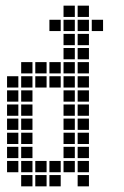

<svg xmlns="http://www.w3.org/2000/svg" viewBox="-20 -665 440 680"><path d="M5 -395V-355H45V-395ZM5 -345V-305H45V-345ZM5 -295V-255H45V-295ZM5 -245V-205H45V-245ZM5 -195V-155H45V-195ZM5 -145V-105H45V-145ZM5 -95V-55H45V-95ZM55 -45V-5H95V-45ZM55 -95V-55H95V-95ZM55 -145V-105H95V-145ZM55 -195V-155H95V-195ZM55 -245V-205H95V-245ZM55 -295V-255H95V-295ZM55 -345V-305H95V-345ZM55 -395V-355H95V-395ZM55 -445V-405H95V-445ZM105 -445V-405H145V-445ZM155 -445V-405H195V-445ZM105 -95V-55H145V-95ZM105 -45V-5H145V-45ZM155 -45V-5H195V-45ZM155 -95V-55H195V-95ZM205 -645V-605H245V-645ZM205 -595V-555H245V-595ZM205 -545V-505H245V-545ZM255 -645V-605H295V-645ZM255 -595V-555H295V-595ZM255 -545V-505H295V-545ZM205 -445V-405H245V-445ZM205 -395V-355H245V-395ZM205 -345V-305H245V-345ZM205 -295V-255H245V-295ZM205 -245V-205H245V-245ZM205 -195V-155H245V-195ZM205 -145V-105H245V-145ZM205 -95V-55H245V-95ZM255 -45V-5H295V-45ZM255 -95V-55H295V-95ZM255 -145V-105H295V-145ZM255 -195V-155H295V-195ZM255 -245V-205H295V-245ZM255 -295V-255H295V-295ZM255 -345V-305H295V-345ZM255 -395V-355H295V-395ZM255 -445V-405H295V-445ZM255 -495V-455H295V-495ZM205 -495V-455H245V-495ZM155 -395V-355H195V-395ZM105 -395V-355H145V-395ZM155 -595V-555H195V-595ZM305 -595V-555H345V-595Z"/></svg>

Font: Nose Transport 13 Square
Style: Regular
Weight: 400
Designer: Nico Rohrbach
Foundry: Nose
Version: Version 1.400;Glyphs 3.2.3 (3260)